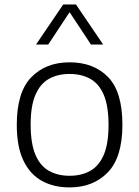

<svg xmlns="http://www.w3.org/2000/svg" viewBox="-20 -828 622 858"><path d="M291 9.5Q220 9.5 167 -19.8Q114 -49 84.5 -110.8Q55 -172.5 55 -270.5Q55 -416 119.8 -482.8Q184.5 -549.5 291 -549.5Q398.5 -549.5 462.8 -483.8Q527 -418 527 -270.5Q527 -125.5 462 -58Q397 9.5 291 9.5ZM291 -42.5Q344 -42.5 383.2 -64.5Q422.5 -86.5 443.8 -136.2Q465 -186 465 -269.5Q465 -354 443.8 -404Q422.5 -454 383.2 -475.8Q344 -497.5 291 -497.5Q238 -497.5 199 -475.8Q160 -454 138.5 -404.5Q117 -355 117 -271.5Q117 -187 138.2 -136.8Q159.5 -86.5 198.8 -64.5Q238 -42.5 291 -42.5ZM141 -629 262.5 -808H319.5L441 -629H386.5L291 -773.5L195.5 -629Z"/></svg>

Font: Encode Sans SemiExpanded SemiExpanded Light
Style: Regular
Weight: 300
Width: 6
Designer: Multiple Designers
Foundry: Impallari Type
Version: Version 3.000; ttfautohint (v1.8.3) -l 8 -r 50 -G 200 -x 14 